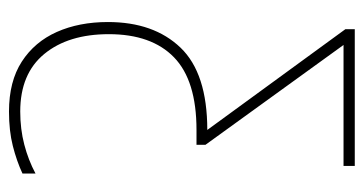

<svg xmlns="http://www.w3.org/2000/svg" viewBox="-211 -357 809 427"><g transform="rotate(90 193.5 -143.5)"><path d="M228 241Q161 241 117 212.5Q73 184 51 134.5Q29 85 29 21Q29 -81 86 -140.5Q143 -200 269 -200L45 -507V-528H349V-503H80L302 -196V-176H269Q159 -176 107.5 -126Q56 -76 56 19Q56 109 100 162.5Q144 216 228 216Q267 216 301.5 207Q336 198 366 182V211Q338 224 304.5 232.5Q271 241 228 241Z"/></g></svg>

Font: Noto Sans SemiCondensed Thin
Style: Regular
Weight: 100
Width: 4
Designer: Monotype Design Team
Foundry: Monotype Imaging Inc.
Version: Version 2.013; ttfautohint (v1.8.4.7-5d5b)